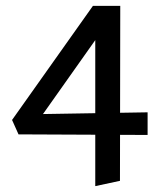

<svg xmlns="http://www.w3.org/2000/svg" viewBox="-20 -490 533 653"><path d="M304 143V-408L351 -420L95 -58L59 -101L482 -108V-31L43 -33L21 -82L296 -470H389L388 125Z"/></svg>

Font: Ysabeau SC SemiBold
Style: Regular
Weight: 600
Designer: Christian Thalmann (Catharsis Fonts)
Version: Version 2.001;gftools[0.9.30]; featfreeze: smcp